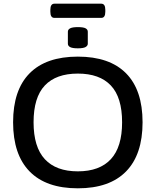

<svg xmlns="http://www.w3.org/2000/svg" viewBox="-20 -1014 844 1041"><path d="M402 7Q230 7 140.5 -84.5Q51 -176 51 -351Q51 -526 140.5 -616.5Q230 -707 402 -707Q574 -707 663.5 -616.5Q753 -526 753 -351Q753 -176 663.5 -84.5Q574 7 402 7ZM402 -85Q520 -85 581 -151Q642 -217 642 -351Q642 -486 581 -550.5Q520 -615 402 -615Q284 -615 223 -550.5Q162 -486 162 -351Q162 -217 223 -151Q284 -85 402 -85ZM402 -752Q373 -752 360.5 -758.5Q348 -765 348 -777V-842Q348 -854 360.5 -860.5Q373 -867 402 -867Q432 -867 444 -860.5Q456 -854 456 -842V-777Q456 -766 444 -759Q432 -752 402 -752ZM275 -917Q253 -917 253 -950V-961Q253 -994 275 -994H529Q551 -994 551 -961V-950Q551 -917 529 -917Z"/></svg>

Font: Asap Semi Expanded Medium
Style: Regular
Weight: 500
Width: 6
Designer: Pablo Cosgaya
Foundry: Omnibus-Type
Version: Version 3.001; ttfautohint (v1.8.4.7-5d5b)